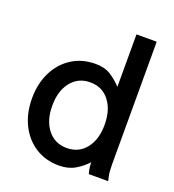

<svg xmlns="http://www.w3.org/2000/svg" viewBox="-133 -826 851 940"><g transform="rotate(20 292.0 -356.5)"><path d="M522.9 -82Q522.9 -44.9 528.1 -22.5Q533.2 0 533.2 0H432.1Q432.1 0 427.7 -18.3Q423.3 -36.6 423.3 -58.6Q398.4 -30.8 363 -10Q327.6 10.7 279.8 10.7Q209.5 10.7 156.2 -23.4Q103 -57.6 73.5 -117.4Q43.9 -177.2 43.9 -253.9Q43.9 -330.6 73.5 -390.4Q103 -450.2 156.2 -484.4Q209.5 -518.6 279.8 -518.6Q327.6 -518.6 359.9 -497.8Q392.1 -477.1 417.5 -449.2V-722.7H522.9ZM422.4 -252.9Q422.4 -330.1 385.7 -377.4Q349.1 -424.8 286.1 -424.8Q223.6 -424.8 186.5 -377.9Q149.4 -331.1 149.4 -253.9Q149.4 -177.2 186.5 -130.1Q223.6 -83 286.1 -83Q348.6 -83 385.5 -129.6Q422.4 -176.3 422.4 -252.9Z"/></g></svg>

Font: Giphurs Medium
Style: Regular
Weight: 500
Version: Version 0.920; ttfautohint (v1.8.4.7-5d5b)